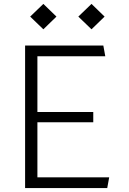

<svg xmlns="http://www.w3.org/2000/svg" viewBox="-20 -963 660 983"><path d="M108.5 0H529L539 -55H171.5V-337H457.5V-389.5H171.5V-675H519L509 -730H108.5ZM134.5 -878 202 -813 269 -878 202 -943ZM381 -878 448.5 -813 515.5 -878 448.5 -943Z"/></svg>

Font: Monaspace Krypton ExtraLight
Style: Regular
Weight: 200
Designer: Riley Cran & the Lettermatic Team
Foundry: Lettermatic
Version: Version 1.101 (Monaspace Krypton)